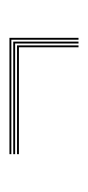

<svg xmlns="http://www.w3.org/2000/svg" viewBox="90 -585 186 406"><g transform="rotate(-90 183.0 -382.0)"><path d="M290 -309H286V-435H60V-439H290ZM298 -309H294V-443H60V-447H298ZM306 -309H302V-451H60V-455H306Z"/></g></svg>

Font: Big Shoulders Inline Display SC Thin
Style: Regular
Weight: 100
Designer: Patric King
Foundry: XO Type Co
Version: Version 2.002